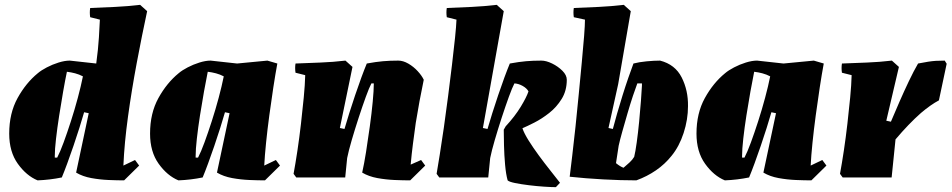

<svg xmlns="http://www.w3.org/2000/svg" viewBox="-20 -732 3925 792"><path d="M135 12Q89 -7 53.5 -56.5Q18 -106 18 -181Q18 -265 52.5 -327.5Q87 -390 136 -430Q150 -442 173 -454Q196 -466 221.5 -474Q247 -482 268 -482Q295 -479 322.5 -476Q350 -473 377 -470Q385 -529 388 -577.5Q391 -626 392 -651L352 -661Q349 -681 352 -699Q403 -701 455 -703.5Q507 -706 558 -712L587 -686Q565 -584 544 -472Q523 -360 508 -251Q493 -142 489 -49L537 -72L554 -49L492 12Q464 12 428 10.5Q392 9 356.5 2.5Q321 -4 294 -20L346 -265L327 -269Q319 -241 307.5 -204.5Q296 -168 283 -130Q270 -92 257.5 -58Q245 -24 235 0Q186 10 135 12ZM216 -82Q228 -105 242.5 -144.5Q257 -184 272.5 -232Q288 -280 301 -328.5Q314 -377 322 -417Q307 -425 290 -429.5Q273 -434 256 -436Q249 -403 240.5 -354.5Q232 -306 224 -254.5Q216 -203 211 -159Q206 -115 206 -89V-82Z M716 12Q670 -7 634.5 -56.5Q599 -106 599 -181Q599 -265 633.5 -327.5Q668 -390 717 -430Q731 -442 754 -454Q777 -466 802.5 -474Q828 -482 849 -482Q876 -479 903.5 -476Q931 -473 958 -470L1083 -482L1124 -470Q1116 -427 1107.5 -371.5Q1099 -316 1091 -256.5Q1083 -197 1077.5 -143Q1072 -89 1070 -49L1118 -72L1135 -49L1073 12Q1045 12 1009 10.5Q973 9 937.5 2.5Q902 -4 875 -20L927 -265L908 -269Q900 -241 888.5 -204.5Q877 -168 864 -130Q851 -92 838.5 -58Q826 -24 816 0Q767 10 716 12ZM797 -82Q809 -105 823.5 -144.5Q838 -184 853.5 -232Q869 -280 882 -328.5Q895 -377 903 -417Q888 -425 871 -429.5Q854 -434 837 -436Q830 -402 821.5 -354.5Q813 -307 805 -256Q797 -205 792 -160Q787 -115 787 -88V-82Z M1672 12Q1644 12 1608 10.5Q1572 9 1536.5 2.5Q1501 -4 1474 -20Q1482 -55 1490 -105.5Q1498 -156 1505.5 -210.5Q1513 -265 1517.5 -312.5Q1522 -360 1522 -388H1512Q1503 -371 1489 -332.5Q1475 -294 1459.5 -246.5Q1444 -199 1431 -154.5Q1418 -110 1412 -80L1404 0H1202L1191 -15Q1199 -58 1207 -111.5Q1215 -165 1221.5 -221.5Q1228 -278 1233 -330Q1238 -382 1239 -422L1199 -432Q1196 -452 1199 -470Q1250 -472 1302 -474Q1354 -476 1405 -482L1434 -456L1382 -204L1401 -200Q1409 -228 1420.5 -264.5Q1432 -301 1445 -339.5Q1458 -378 1470.5 -412Q1483 -446 1493 -470Q1531 -477 1560 -479.5Q1589 -482 1623 -482Q1643 -482 1664.5 -469.5Q1686 -457 1703 -438.5Q1720 -420 1728 -403Q1719 -360 1710.5 -314.5Q1702 -269 1695 -225Q1689 -182 1683.5 -139.5Q1678 -97 1674 -53L1717 -72L1734 -49Z M2273 40Q2255 40 2224.5 38Q2194 36 2161.5 32Q2129 28 2104.5 23Q2080 18 2074 12Q2067 -13 2063.5 -52.5Q2060 -92 2059 -132Q2058 -172 2058 -197L2066 -211Q2104 -252 2128 -291.5Q2152 -331 2160 -355Q2153 -368 2136 -377.5Q2119 -387 2102 -388Q2093 -371 2079 -332.5Q2065 -294 2049.5 -246.5Q2034 -199 2021 -154.5Q2008 -110 2002 -80L1994 0H1792L1781 -15Q1786 -44 1794 -94Q1802 -144 1811 -206.5Q1820 -269 1828.5 -336Q1837 -403 1844.5 -465Q1852 -527 1857 -576Q1862 -625 1863 -651L1823 -661Q1820 -681 1823 -699Q1874 -701 1926 -703.5Q1978 -706 2029 -712L2058 -686Q2036 -565 2015 -445Q1994 -325 1972 -204L1991 -200Q1999 -228 2010.5 -264.5Q2022 -301 2035 -339.5Q2048 -378 2060.5 -412Q2073 -446 2083 -470Q2121 -477 2150 -479.5Q2179 -482 2213 -482Q2233 -482 2257.5 -470Q2282 -458 2300 -440Q2318 -422 2318 -403Q2318 -358 2297 -324Q2276 -290 2245.5 -266Q2215 -242 2184.5 -226.5Q2154 -211 2135 -203Q2142 -182 2160.5 -152.5Q2179 -123 2202.5 -91Q2226 -59 2249.5 -29.5Q2273 0 2290 22Z M2605 12Q2541 12 2468 8Q2395 4 2330 -3Q2334 -36 2340.5 -90Q2347 -144 2354 -210Q2361 -276 2367.5 -345Q2374 -414 2380 -476Q2386 -538 2389.5 -584Q2393 -630 2393 -651L2347 -661Q2344 -681 2347 -699Q2398 -701 2450 -703.5Q2502 -706 2553 -712L2582 -686Q2569 -611 2556 -535.5Q2543 -460 2530 -385Q2520 -340 2510 -294.5Q2500 -249 2490 -204L2508 -200Q2515 -227 2525.5 -263.5Q2536 -300 2548 -338.5Q2560 -377 2572 -411.5Q2584 -446 2593 -470Q2616 -476 2647 -479Q2678 -482 2703 -482Q2765 -466 2792 -412.5Q2819 -359 2818 -294Q2818 -239 2800 -183.5Q2782 -128 2750 -89Q2723 -55 2686 -29.5Q2649 -4 2605 12ZM2552 -40Q2564 -50 2576.5 -61.5Q2589 -73 2596 -85Q2601 -105 2606.5 -144.5Q2612 -184 2616.5 -230.5Q2621 -277 2624 -317.5Q2627 -358 2628 -379V-388H2609Q2602 -370 2591 -337Q2580 -304 2568.5 -264.5Q2557 -225 2547 -189.5Q2537 -154 2532 -131L2521 -59Q2538 -45 2552 -40Z M2970 12Q2924 -7 2888.5 -56.5Q2853 -106 2853 -181Q2853 -265 2887.5 -327.5Q2922 -390 2971 -430Q2985 -442 3008 -454Q3031 -466 3056.5 -474Q3082 -482 3103 -482Q3130 -479 3157.5 -476Q3185 -473 3212 -470L3337 -482L3378 -470Q3370 -427 3361.5 -371.5Q3353 -316 3345 -256.5Q3337 -197 3331.5 -143Q3326 -89 3324 -49L3372 -72L3389 -49L3327 12Q3299 12 3263 10.5Q3227 9 3191.5 2.5Q3156 -4 3129 -20L3181 -265L3162 -269Q3154 -241 3142.5 -204.5Q3131 -168 3118 -130Q3105 -92 3092.5 -58Q3080 -24 3070 0Q3021 10 2970 12ZM3051 -82Q3063 -105 3077.5 -144.5Q3092 -184 3107.5 -232Q3123 -280 3136 -328.5Q3149 -377 3157 -417Q3142 -425 3125 -429.5Q3108 -434 3091 -436Q3084 -402 3075.5 -354.5Q3067 -307 3059 -256Q3051 -205 3046 -160Q3041 -115 3041 -88V-82Z M3456 0 3445 -15Q3453 -58 3461 -111.5Q3469 -165 3475.5 -221.5Q3482 -278 3487 -330Q3492 -382 3493 -422L3453 -432Q3450 -452 3453 -470Q3504 -472 3556 -474Q3608 -476 3659 -482L3688 -456L3636 -234L3655 -230Q3671 -268 3690 -311.5Q3709 -355 3729 -397Q3749 -439 3767 -470Q3793 -475 3809 -477.5Q3825 -480 3840 -481Q3855 -482 3877 -482L3885 -469L3853 -318Q3836 -309 3817.5 -296Q3799 -283 3779 -266Q3754 -244 3727.5 -216.5Q3701 -189 3674 -157L3658 0Z"/></svg>

Font: Labrada Black
Style: Italic
Weight: 900
Italic angle: -7°
Designer: Mercedes Jáuregui
Foundry: Omnibus-Type Team
Version: Version 1.000; ttfautohint (v1.8.4.7-5d5b)